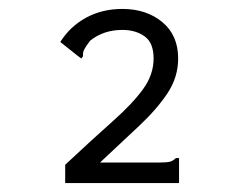

<svg xmlns="http://www.w3.org/2000/svg" viewBox="-20 -656 540 430"><path d="M126 -287Q188 -345 232.5 -384.5Q277 -424 300.5 -456.5Q324 -489 324 -525Q324 -560 304 -574.5Q284 -589 254 -589Q212 -589 182 -565Q172 -552 168.5 -545Q165 -538 166 -530L162 -525L154 -531L115 -562Q137 -597 173 -616.5Q209 -636 254 -636Q308 -636 343.5 -606.5Q379 -577 379 -525Q379 -483 355 -447Q331 -411 291.5 -374Q252 -337 204 -292H337Q354 -292 361 -294Q368 -296 374 -302H381V-246H126Z"/></svg>

Font: Inconsolata Nerd Font Mono
Style: Regular
Weight: 400
Monospace: yes
Designer: Raph Levien, Cyreal, Brenton Simpson
Foundry: Raph Levien, Cyreal, Google
Version: Version 3.000; ttfautohint (v1.8.3);Nerd Fonts 3.0.2